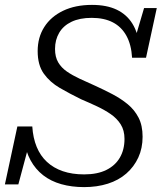

<svg xmlns="http://www.w3.org/2000/svg" viewBox="-26 -748 685 785"><path d="M318 17Q267 17 224.5 5Q182 -7 150.5 -31.5Q119 -56 99 -92.5Q79 -129 72 -178Q75 -180 80 -180.5Q85 -181 90 -177.5Q95 -174 95 -166L49 6H-6L45 -231H106Q109 -184 124 -147.5Q139 -111 166 -86Q193 -61 231 -48Q269 -35 318 -35Q372 -35 408.5 -53Q445 -71 464 -103.5Q483 -136 483 -180Q483 -215 467.5 -239.5Q452 -264 426.5 -281.5Q401 -299 370 -313.5Q339 -328 306 -342Q259 -365 218.5 -388.5Q178 -412 153 -447Q128 -482 128 -539Q128 -595 155 -637.5Q182 -680 232 -704Q282 -728 350 -728Q410 -728 451 -708.5Q492 -689 515.5 -651Q539 -613 544 -558Q541 -556 535.5 -557.5Q530 -559 526.5 -563.5Q523 -568 522 -576L563 -715H615L571 -512H514Q511 -565 491 -601.5Q471 -638 435.5 -656.5Q400 -675 349 -675Q300 -675 266.5 -659Q233 -643 216 -614Q199 -585 199 -548Q199 -515 212 -493Q225 -471 247.5 -455.5Q270 -440 300 -426Q330 -412 364 -397Q399 -381 433.5 -363Q468 -345 496 -322Q524 -299 540.5 -267Q557 -235 557 -189Q557 -142 539.5 -104Q522 -66 490.5 -38.5Q459 -11 415 3Q371 17 318 17Z"/></svg>

Font: Roboto Serif 20pt Light
Style: Italic
Weight: 300
Italic angle: -10°
Version: Version 1.007